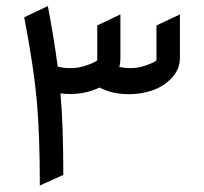

<svg xmlns="http://www.w3.org/2000/svg" viewBox="-20 -603 658 619"><path d="M207.5 -383.3H210Q232.4 -383.3 257.1 -391.6Q281.7 -399.9 293.5 -408.2V-521L368.2 -556.6V-417.5Q368.2 -398.4 364.3 -387.7Q380.4 -383.3 397.5 -383.3H400.9Q423.8 -383.3 449 -391.6Q474.1 -399.9 484.4 -408.2V-521L560.1 -556.6V-417.5Q560.1 -378.9 533.2 -351.1Q506.3 -323.2 470.2 -311.3Q434.1 -299.3 396 -299.3Q342.3 -299.3 300.8 -320.8Q257.3 -299.8 204.1 -299.8Q193.4 -299.8 174.8 -301.8Q184.1 -201.7 184.1 -39.1L108.4 -4.9Q108.4 -170.9 98.6 -278.6Q88.9 -386.2 58.1 -547.4L134.3 -583.5Q155.8 -469.2 166 -388.2Q186 -383.3 207.5 -383.3Z"/></svg>

Font: Shahab
Style: Regular
Weight: 400
Designer: Mohammad Saleh Souzanchi
Foundry: http://font-store.ir
Version: Version:0.0.2;RFB:1.2.5;Building:2016-11-27 11:18:45.721916